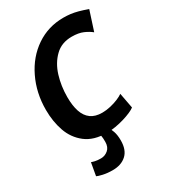

<svg xmlns="http://www.w3.org/2000/svg" viewBox="-233 -865 1063 1205"><g transform="rotate(-30 298.0 -263.0)"><path d="M303.3 8Q209 8 151.2 -36.8Q93.3 -81.9 68.5 -152.8Q43.7 -223.8 43.7 -308.3Q43.7 -431.7 93.5 -534.1Q142.8 -636.5 230.2 -695.8Q317.7 -755 427.3 -755Q453.5 -755 478.2 -752Q502.8 -749 530.9 -741.5Q559.1 -733.9 595.8 -720.7L549.9 -578.7Q527 -597.3 494.6 -611.4Q462.2 -625.5 413.1 -625.5Q339 -625.5 292.1 -579.5Q244.2 -533.1 222.2 -461.7Q200.2 -390.2 200.2 -310.2Q200.2 -248.1 214.8 -204.7Q229.3 -161.4 260.6 -138.8Q291.8 -116.1 341.9 -116.1Q371.9 -116.1 402.5 -123.3Q433.2 -130.5 458.6 -141.1Q484.1 -151.7 498.4 -162.4L519.3 -51.5Q507.8 -42.2 484.2 -31.8Q460.6 -21.4 430.3 -12.3Q400 -3.2 367 2.4Q334 8 303.3 8ZM218.8 229.2Q179.8 229.2 148.3 222Q116.7 214.7 108.2 209.5L124.6 116.9Q131.6 120 148.6 124Q165.5 128.1 191.9 128.1Q220.3 128.1 243.2 108.8Q266.1 89.6 266.4 51.9Q266.5 23.6 263.7 9.5Q260.8 -4.7 258.3 -15L282.9 -17L326.5 -15Q336.5 -0.7 345.9 26.2Q355.3 53.1 355.3 91.9Q355.3 161.2 317.9 195.2Q280.6 229.2 218.8 229.2Z"/></g></svg>

Font: Merriweather Sans Variable Regular
Style: Italic
Weight: 300
Italic angle: -8°
Designer: Eben Sorkin
Foundry: Eben Sorkin
Version: Version 2.001